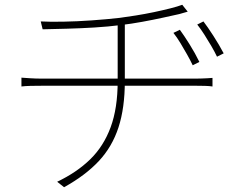

<svg xmlns="http://www.w3.org/2000/svg" viewBox="-20 -749 1040 806"><path d="M735 -624Q752 -601 775.5 -563.5Q799 -526 817 -489L789 -475Q779 -496 765.5 -520Q752 -544 737.5 -568Q723 -592 708 -611ZM834 -659Q851 -637 875.5 -599Q900 -561 919 -525L891 -511Q881 -532 867 -556Q853 -580 838 -603.5Q823 -627 808 -646ZM151 -659Q188 -657 245.5 -658Q303 -659 366 -663.5Q429 -668 482 -674Q512 -678 550 -684Q588 -690 626 -698Q664 -706 695.5 -714Q727 -722 745 -729L768 -700Q761 -698 752 -695.5Q743 -693 733 -690Q706 -684 665 -675Q624 -666 577.5 -657.5Q531 -649 489 -644Q434 -637 375.5 -633.5Q317 -630 261 -628.5Q205 -627 159 -626ZM220 14Q302 -25 358.5 -80Q415 -135 444.5 -215Q474 -295 474 -408Q474 -408 474 -442.5Q474 -477 474 -533Q474 -589 474 -655L504 -662Q504 -641 504 -609Q504 -577 504 -542Q504 -507 504 -476.5Q504 -446 504 -427Q504 -408 504 -408Q504 -296 477.5 -214.5Q451 -133 395 -73Q339 -13 249 37ZM70 -423Q83 -422 107 -420.5Q131 -419 153 -419Q167 -419 206 -419Q245 -419 300.5 -419Q356 -419 419 -419Q482 -419 545 -419Q608 -419 662 -419Q716 -419 754 -419Q792 -419 804 -419Q815 -419 827 -419.5Q839 -420 850.5 -420.5Q862 -421 872 -422V-386Q859 -388 840.5 -388.5Q822 -389 805 -389Q793 -389 755 -389Q717 -389 662.5 -389Q608 -389 545.5 -389Q483 -389 420 -389Q357 -389 301.5 -389Q246 -389 207.5 -389Q169 -389 155 -389Q130 -389 108.5 -388.5Q87 -388 70 -386Z"/></svg>

Font: Noto Sans TC
Style: Regular
Weight: 100
Designer: Ryoko NISHIZUKA 西塚涼子 (kana, bopomofo & ideographs); Paul D. Hunt (Latin, Greek & Cyrillic); Sandoll Communications 산돌커뮤니
Foundry: Adobe
Version: Version 2.004;hotconv 1.0.118;makeotfexe 2.5.65603